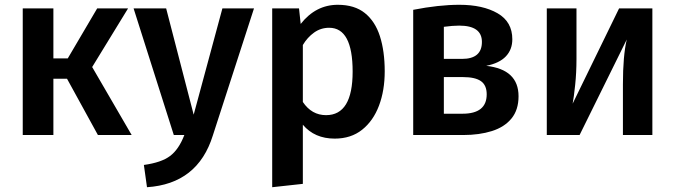

<svg xmlns="http://www.w3.org/2000/svg" viewBox="-20 -564 2820 802"><path d="M530 0H389L260 -235H203V0H75V-529H203V-320H263L386 -529H515L365 -284Z M594 218 581 125Q654 115 690.5 87.5Q727 60 750 0H706L538 -529H674L789 -85L909 -529H1041L869 2Q806 204 594 218Z M1117 218V-529H1229L1236 -464Q1299 -544 1391 -544Q1461 -544 1504 -509.5Q1547 -475 1567 -412.5Q1587 -350 1587 -266Q1587 -186 1563 -122.5Q1539 -59 1492.5 -22Q1446 15 1378 15Q1294 15 1245 -43V204ZM1342 -83Q1453 -83 1453 -265Q1453 -448 1355 -448Q1320 -448 1292 -428Q1264 -408 1245 -376V-138Q1282 -83 1342 -83Z M1915 0H1706V-523Q1813 -544 1899 -544Q1997 -544 2058.5 -508.5Q2120 -473 2120 -400Q2120 -357 2093 -328.5Q2066 -300 2011 -289Q2146 -274 2146 -162Q2146 -105 2116.5 -69Q2087 -33 2034.5 -16.5Q1982 0 1915 0ZM1910 -318Q1993 -318 1993 -389Q1993 -457 1898 -457Q1871 -457 1834 -452V-318ZM1912 -89Q2013 -89 2013 -170Q2013 -208 1989 -225Q1965 -242 1914 -242H1834V-89Z M2705 0H2582V-212Q2582 -331 2598 -399L2401 0H2264V-529H2388V-317Q2388 -261 2382.5 -209Q2377 -157 2372 -131L2566 -529H2705Z"/></svg>

Font: Trujillo Medium
Style: Regular
Weight: 500
Designer: Fira Sans original fonts by bBox Type GmbH, Carrois Corporate GbR, & Edenspiekermann AG / Changes by Cristiano Sobral
Foundry: Fira Sans original fonts by bBox Type GmbH, Carrois Corporate GbR, & Edenspiekermann AG / Changes by Cristiano Sobral
Version: Version 4.301;October 17, 2021;FontCreator 14.0.0.2814 64-bi